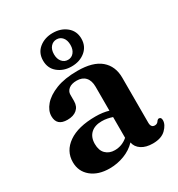

<svg xmlns="http://www.w3.org/2000/svg" viewBox="-166 -794 849 914"><g transform="rotate(-30 258.0 -337.0)"><path d="M33.5 -102.5Q33.5 -163.5 86.5 -200.5Q139.5 -237.5 235.5 -237.5Q275 -237.5 307 -228V-359.5Q307 -393.5 290.2 -411.8Q273.5 -430 243 -430Q214.5 -430 199.2 -417.5Q184 -405 184 -387V-351.5Q184 -322.5 165 -306.2Q146 -290 113 -290Q54.5 -290 54.5 -343Q54.5 -373.5 79 -402.2Q103.5 -431 151.2 -449.8Q199 -468.5 269.5 -468.5Q354.5 -468.5 396.5 -432.5Q438.5 -396.5 438.5 -333.5V-86Q438.5 -59 460 -59Q474 -59 481.5 -72.5Q486.5 -78.5 492 -78.5Q505 -78.5 505 -61.5Q505 -37.5 480.5 -13.2Q456 11 409 11Q371 11 347 -4.8Q323 -20.5 318 -47Q291.5 -19 252.8 -4Q214 11 171.5 11Q109.5 11 71.5 -20.2Q33.5 -51.5 33.5 -102.5ZM167.5 -125.5Q167.5 -89.5 186.5 -70.8Q205.5 -52 236 -52Q276 -52 307 -79V-193Q294 -197.5 279.8 -200.2Q265.5 -203 249.5 -203Q211 -203 189.2 -182.5Q167.5 -162 167.5 -125.5ZM257.5 -500Q213.5 -500 183 -524.8Q152.5 -549.5 152.5 -592Q152.5 -634.5 183 -659Q213.5 -683.5 257.5 -683.5Q302.5 -683.5 332.8 -658.5Q363 -633.5 363 -592Q363 -550.5 332.8 -525.2Q302.5 -500 257.5 -500ZM258 -648Q238.5 -648 225.5 -633Q212.5 -618 212.5 -592Q212.5 -566.5 225.5 -551.2Q238.5 -536 258 -536Q278 -536 290.5 -551.5Q303 -567 303 -592Q303 -618 290.5 -633Q278 -648 258 -648Z"/></g></svg>

Font: Fraunces 72pt S050 SemiBold
Style: Regular
Weight: 600
Version: Version 1.000; ttfautohint (v1.8.3)